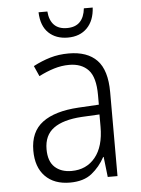

<svg xmlns="http://www.w3.org/2000/svg" viewBox="-53 -771 606 823"><g transform="rotate(-5 250.0 -359.5)"><path d="M215 10Q147 10 108.5 -29.5Q70 -69 70 -140Q70 -221 123.5 -261Q177 -301 279 -307L367 -312V-353Q367 -430 337.5 -461.5Q308 -493 255 -493Q222 -493 189.5 -483Q157 -473 124 -456L104 -501Q140 -520 177 -531Q214 -542 257 -542Q337 -542 378.5 -499Q420 -456 420 -361V0H378L368 -87H366Q344 -46 309 -18Q274 10 215 10ZM226 -39Q290 -39 328 -85.5Q366 -132 366 -217V-270L289 -266Q209 -261 168 -231Q127 -201 127 -141Q127 -89 154 -64Q181 -39 226 -39ZM260 -610Q209 -610 177.5 -640Q146 -670 144 -729H182Q185 -691 204.5 -671Q224 -651 260 -651Q296 -651 315.5 -671Q335 -691 339 -729H377Q374 -673 343 -641.5Q312 -610 260 -610Z"/></g></svg>

Font: Noto Sans Mono ExtraCondensed Light
Style: Regular
Weight: 300
Width: 2
Designer: Monotype Design Team
Foundry: Monotype Imaging Inc.
Version: Version 2.014; ttfautohint (v1.8.4.7-5d5b)